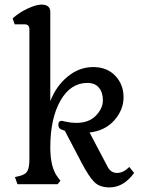

<svg xmlns="http://www.w3.org/2000/svg" viewBox="-20 -802 624 836"><path d="M253 -236Q234 -241 234 -258.5Q234 -276 249 -276Q250 -276 269.5 -271.5Q289 -267 313 -267Q367 -267 397.5 -298.5Q428 -330 428 -365Q428 -400 410.5 -420.5Q393 -441 361 -441Q287 -441 243 -363.5Q199 -286 199 -160Q199 -73 231 -31L243 -15L231 0H56L45 -31L66 -36Q91 -42 99.5 -57.5Q108 -73 108 -111V-674Q108 -696 88 -696H44L35 -722Q64 -748 101 -765Q138 -782 160 -782Q199 -782 199 -750V-361Q224 -427 274.5 -468.5Q325 -510 385.5 -510Q446 -510 482 -472Q518 -434 518 -379Q518 -324 478 -278.5Q438 -233 370 -225L448 -77Q462 -49 489.5 -49Q517 -49 543 -75L564 -49Q518 14 457 14Q414 14 390.5 -9.5Q367 -33 336 -92L262 -233Z"/></svg>

Font: Gabriela
Style: Regular
Weight: 400
Designer: Eduardo Rodriguez Tunni
Foundry: Eduardo Rodriguez Tunni
Version: Version 1.003